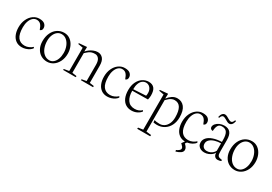

<svg xmlns="http://www.w3.org/2000/svg" viewBox="29 -1440 3568 2514"><g transform="rotate(30 1813.0 -183.0)"><path d="M339.4 -54.2 330.6 -70.3Q310.5 -50.8 279.8 -36.4Q249 -22 215.8 -22Q148.9 -22 112.8 -69.1Q76.7 -116.2 76.7 -221.2Q76.7 -271 90.8 -311.3Q105 -351.6 130.4 -374.3Q155.8 -397 187.5 -397Q224.6 -397 247.1 -373.8Q269.5 -350.6 287.1 -298.8Q304.2 -304.2 311.5 -315.7Q318.8 -327.1 318.8 -344.7Q318.8 -378.4 293.2 -402.3Q267.6 -426.3 210.9 -426.3Q161.1 -426.3 119.1 -396.2Q77.1 -366.2 52.5 -313Q27.8 -259.8 27.8 -192.9Q27.8 -133.3 46.6 -86.4Q65.4 -39.6 102.5 -12.7Q139.6 14.2 192.4 14.2Q223.1 14.2 252.7 4.9Q282.2 -4.4 304.9 -20Q327.6 -35.6 339.4 -54.2Z M760.3 -213.4Q760.3 -271 738.5 -320.6Q716.8 -370.1 677.2 -399.7Q637.7 -429.2 585.9 -429.2Q530.8 -429.2 486.3 -400.6Q441.9 -372.1 416 -318.6Q390.1 -265.1 390.1 -193.4Q390.1 -130.9 414.1 -84Q438 -37.1 479.7 -12Q521.5 13.2 573.2 13.2Q623.5 13.2 666.3 -15.1Q709 -43.5 734.6 -95.2Q760.3 -147 760.3 -213.4ZM709 -195.8Q709 -145 694.3 -104.7Q679.7 -64.5 652.8 -41.3Q626 -18.1 590.8 -18.1Q546.4 -18.1 512.2 -46.1Q478 -74.2 459.7 -122.3Q441.4 -170.4 441.4 -228.5Q441.4 -275.9 456.8 -314.2Q472.2 -352.5 500.2 -374.8Q528.3 -397 564.5 -397Q607.4 -397 640.4 -368.4Q673.3 -339.8 691.2 -293.5Q709 -247.1 709 -195.8Z M1005.4 -17.6 937 -27.8V-324.7Q964.4 -351.1 983.4 -364.7Q1002.4 -378.4 1023.2 -384.8Q1043.9 -391.1 1072.3 -391.1Q1106.4 -391.1 1129.4 -362.3Q1152.3 -333.5 1152.3 -272.9V-27.8L1084 -15.1L1081.1 0H1265.1L1266.6 -18.1L1200.7 -27.8V-285.2Q1200.7 -359.9 1170.2 -394.8Q1139.6 -429.7 1091.8 -429.7Q1060.1 -429.7 1028.6 -416.7Q997.1 -403.8 972.9 -385.3Q948.7 -366.7 936 -350.1H932.6L934.6 -412.1L931.6 -416.5L816.4 -406.7L815.4 -393.1L889.6 -379.9V-27.8L815.4 -15.1L812 0H1002.4Z M1631.3 -54.2 1622.6 -70.3Q1602.5 -50.8 1571.8 -36.4Q1541 -22 1507.8 -22Q1440.9 -22 1404.8 -69.1Q1368.7 -116.2 1368.7 -221.2Q1368.7 -271 1382.8 -311.3Q1397 -351.6 1422.4 -374.3Q1447.8 -397 1479.5 -397Q1516.6 -397 1539.1 -373.8Q1561.5 -350.6 1579.1 -298.8Q1596.2 -304.2 1603.5 -315.7Q1610.8 -327.1 1610.8 -344.7Q1610.8 -378.4 1585.2 -402.3Q1559.6 -426.3 1502.9 -426.3Q1453.1 -426.3 1411.1 -396.2Q1369.1 -366.2 1344.5 -313Q1319.8 -259.8 1319.8 -192.9Q1319.8 -133.3 1338.6 -86.4Q1357.4 -39.6 1394.5 -12.7Q1431.6 14.2 1484.4 14.2Q1515.1 14.2 1544.7 4.9Q1574.2 -4.4 1596.9 -20Q1619.6 -35.6 1631.3 -54.2Z M1990.7 -50.8 1982.4 -66.9Q1963.9 -48.3 1937 -37.1Q1910.2 -25.9 1877 -25.9Q1804.2 -25.9 1768.6 -78.4Q1732.9 -130.9 1732.9 -216.8L1968.8 -220.2Q1972.2 -233.4 1974.9 -253.2Q1977.5 -272.9 1977.5 -284.2Q1977.5 -358.9 1948.7 -392.8Q1919.9 -426.8 1864.3 -426.8Q1815.9 -426.8 1774.4 -400.1Q1732.9 -373.5 1707.8 -322.3Q1682.6 -271 1682.6 -200.7Q1682.6 -129.4 1704.3 -81.1Q1726.1 -32.7 1763.7 -9.3Q1801.3 14.2 1849.1 14.2Q1895.5 14.2 1932.1 -3.7Q1968.8 -21.5 1990.7 -50.8ZM1927.7 -295.4Q1927.7 -260.3 1922.9 -251L1733.9 -240.2Q1733.9 -290.5 1747.1 -326.4Q1760.3 -362.3 1784.4 -380.9Q1808.6 -399.4 1840.3 -399.4Q1864.3 -399.4 1884.3 -385.7Q1904.3 -372.1 1916 -348.1Q1927.7 -324.2 1927.7 -295.4Z M2237.3 162.6 2161.6 153.8V-321.8Q2185.1 -344.7 2199 -356.7Q2212.9 -368.7 2233.2 -378.4Q2253.4 -388.2 2277.3 -388.2Q2338.4 -388.2 2366.9 -339.1Q2395.5 -290 2395.5 -196.3Q2395.5 -139.6 2376.5 -99.6Q2357.4 -59.6 2326.9 -39.6Q2296.4 -19.5 2261.2 -19.5Q2231.4 -19.5 2213.4 -22Q2195.3 -24.4 2178.7 -30.8L2181.2 4.4Q2192.4 6.8 2208.3 8.3Q2224.1 9.8 2235.4 9.8Q2295.4 9.8 2343 -19.5Q2390.6 -48.8 2417.7 -101.6Q2444.8 -154.3 2444.8 -222.7Q2444.8 -325.7 2404.8 -376.2Q2364.7 -426.8 2297.4 -426.8Q2254.9 -426.8 2219.7 -402.6Q2184.6 -378.4 2161.6 -346.7H2157.7L2160.2 -412.6L2156.7 -417L2041 -406.7L2039.1 -393.1L2112.8 -378.9V152.8L2040.5 163.6L2038.1 182.6H2233.9Z M2692.9 12.2 2675.3 37.1Q2693.8 53.7 2706.3 71.5Q2718.8 89.4 2718.8 110.8Q2718.8 138.2 2693.6 157.2Q2668.5 176.3 2621.6 190.4L2616.2 169.4Q2637.2 162.1 2655.5 146.7Q2673.8 131.3 2673.8 120.6Q2673.8 103.5 2666.3 92.8Q2658.7 82 2643.1 67.9L2631.8 57.6L2662.6 14.2Q2610.8 13.7 2574.2 -13.4Q2537.6 -40.5 2519 -87.2Q2500.5 -133.8 2500.5 -192.9Q2500.5 -259.8 2525.1 -313Q2549.8 -366.2 2591.8 -396.2Q2633.8 -426.3 2683.6 -426.3Q2740.2 -426.3 2765.9 -402.3Q2791.5 -378.4 2791.5 -344.7Q2791.5 -327.1 2784.2 -315.7Q2776.9 -304.2 2759.8 -298.8Q2742.2 -350.6 2719.7 -373.8Q2697.3 -397 2660.2 -397Q2628.4 -397 2603 -374.3Q2577.6 -351.6 2563.5 -311.3Q2549.3 -271 2549.3 -221.2Q2549.3 -116.2 2585.4 -69.1Q2621.6 -22 2688.5 -22Q2721.7 -22 2752.4 -36.4Q2783.2 -50.8 2803.2 -70.3L2812 -54.2Q2796.9 -30.3 2764.2 -11.7Q2731.4 6.8 2692.9 12.2Z M2936 -522Q2944.3 -522 2952.9 -518.3Q2961.4 -514.6 2976.6 -506.8L3011.7 -487.3Q3029.8 -477.1 3046.9 -477.1Q3069.3 -477.1 3085.7 -495.8Q3102.1 -514.6 3109.4 -551.8L3093.8 -555.7Q3085.4 -531.7 3075.2 -521.5Q3064.9 -511.2 3052.7 -511.2Q3044.4 -511.2 3034.9 -514.9Q3025.4 -518.6 3012.7 -525.9L2977.1 -545.9Q2959 -555.7 2943.4 -555.7Q2921.4 -555.7 2904.5 -537.8Q2887.7 -520 2879.9 -481.4L2895 -477.5Q2903.8 -501.5 2913.8 -511.7Q2923.8 -522 2936 -522ZM3088.9 -62.5H3091.3V-56.2Q3091.3 -28.8 3107.4 -10Q3123.5 8.8 3152.8 8.8Q3167 8.8 3180.2 5.6Q3193.4 2.4 3202.1 -1.5L3204.6 -18.1L3172.4 -24.4Q3152.3 -27.8 3143.1 -39.6Q3133.8 -51.3 3131.6 -67.4Q3129.4 -83.5 3129.4 -111.8V-277.8Q3129.4 -353 3099.9 -388.9Q3070.3 -424.8 3009.3 -424.8Q2972.2 -424.8 2939.5 -410.6Q2906.7 -396.5 2887 -373.3Q2867.2 -350.1 2867.2 -325.2Q2867.2 -307.1 2879.4 -297.4Q2891.6 -287.6 2909.7 -287.6Q2911.6 -340.8 2928.7 -370.4Q2945.8 -399.9 2986.3 -399.9Q3039.6 -399.9 3062.3 -364.3Q3085 -328.6 3085 -252V-223.1Q3010.7 -220.2 2956.8 -201.4Q2902.8 -182.6 2874.3 -151.4Q2845.7 -120.1 2845.7 -79.1Q2845.7 -50.8 2859.6 -30Q2873.5 -9.3 2897.5 1.7Q2921.4 12.7 2951.2 12.7Q2984.9 12.7 3014.9 0Q3044.9 -12.7 3064.7 -30.8Q3084.5 -48.8 3088.9 -62.5ZM3085 -90.3Q3077.1 -72.3 3061 -56.4Q3044.9 -40.5 3021.7 -30.5Q2998.5 -20.5 2971.7 -20.5Q2937.5 -20.5 2918 -39.8Q2898.4 -59.1 2898.4 -92.3Q2898.4 -126.5 2925 -150.9Q2951.7 -175.3 2994.4 -188Q3037.1 -200.7 3085 -201.2Z M3598.6 -213.4Q3598.6 -271 3576.9 -320.6Q3555.2 -370.1 3515.6 -399.7Q3476.1 -429.2 3424.3 -429.2Q3369.1 -429.2 3324.7 -400.6Q3280.3 -372.1 3254.4 -318.6Q3228.5 -265.1 3228.5 -193.4Q3228.5 -130.9 3252.4 -84Q3276.4 -37.1 3318.1 -12Q3359.9 13.2 3411.6 13.2Q3461.9 13.2 3504.6 -15.1Q3547.4 -43.5 3573 -95.2Q3598.6 -147 3598.6 -213.4ZM3547.4 -195.8Q3547.4 -145 3532.7 -104.7Q3518.1 -64.5 3491.2 -41.3Q3464.4 -18.1 3429.2 -18.1Q3384.8 -18.1 3350.6 -46.1Q3316.4 -74.2 3298.1 -122.3Q3279.8 -170.4 3279.8 -228.5Q3279.8 -275.9 3295.2 -314.2Q3310.5 -352.5 3338.6 -374.8Q3366.7 -397 3402.8 -397Q3445.8 -397 3478.8 -368.4Q3511.7 -339.8 3529.5 -293.5Q3547.4 -247.1 3547.4 -195.8Z"/></g></svg>

Font: Neuton ExtraLight
Style: Regular
Weight: 275
Designer: Brian M Zick
Foundry: Brian M Zick
Version: Version 1.560